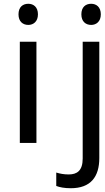

<svg xmlns="http://www.w3.org/2000/svg" viewBox="-20 -757 556 1017"><path d="M130 -625C157 -625 181 -643 181 -681C181 -720 157 -737 130 -737C101 -737 78 -720 78 -681C78 -643 101 -625 130 -625ZM463 -625C490 -625 514 -643 514 -681C514 -720 490 -737 463 -737C434 -737 411 -720 411 -681C411 -643 434 -625 463 -625ZM85 0H173V-536H85ZM355 240C460 240 506 180 506 80V-536H418V83C418 148 387 167 344 167C318 167 298 163 278 157V228C296 235 321 240 355 240Z"/></svg>

Font: Noto Sans Math
Style: Regular
Weight: 400
Designer: Monotype Design Team, Delve Withrington, Jeff Kellem
Foundry: Monotype Imaging Inc., Delve Fonts LLC
Version: Version 3.000